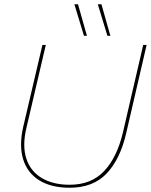

<svg xmlns="http://www.w3.org/2000/svg" viewBox="-20 -871 708 901"><path d="M307 10Q220 10 164 -25Q108 -60 88.5 -124Q69 -188 89 -276L179 -660H195L104 -271Q84 -187 103.5 -127Q123 -67 176 -35.5Q229 -4 307 -4Q408 -4 468.5 -68Q529 -132 557 -250L652 -660H668L572 -245Q544 -124 480.5 -57Q417 10 307 10ZM346 -851 388 -703H374L329 -851ZM456 -851 498 -703H484L439 -851Z"/></svg>

Font: Work Sans Thin
Style: Italic
Weight: 250
Italic angle: -13°
Designer: Wei Huang
Foundry: Wei Huang
Version: Version 2.012